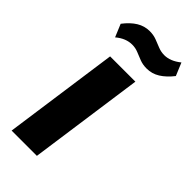

<svg xmlns="http://www.w3.org/2000/svg" viewBox="-236 -796 849 849"><g transform="rotate(45 188.0 -372.0)"><path d="M267 -540 191 0H33L109 -540ZM40 -675Q66 -709 94 -726Q122 -743 154 -743Q178 -743 197.5 -735.5Q217 -728 235.5 -720.5Q254 -713 275 -713Q293 -713 312 -720.5Q331 -728 351 -744L376 -684Q350 -651 322 -633.5Q294 -616 261 -616Q237 -616 217.5 -623.5Q198 -631 180 -638.5Q162 -646 141 -646Q122 -646 103 -638.5Q84 -631 65 -615Z"/></g></svg>

Font: Pathway Extreme 28pt
Style: Bold Italic
Weight: 700
Italic angle: -8°
Designer: Eduardo Rodriguez Tunni
Foundry: Eduardo Rodriguez Tunni
Version: Version 1.001;gftools[0.9.26]